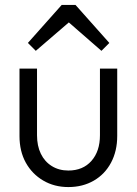

<svg xmlns="http://www.w3.org/2000/svg" viewBox="-20 -748 555 778"><path d="M257 10Q200 10 155 -16.5Q110 -43 84.5 -89Q59 -135 59 -197V-470H130V-200Q130 -157 145.5 -125Q161 -93 190 -75Q219 -57 257 -57Q316 -57 350.5 -96Q385 -135 385 -200V-470H455V-197Q455 -136 430 -89Q405 -42 360 -16Q315 10 257 10ZM125 -542 93 -574 230 -728H286L423 -574L391 -542L235 -678L282 -677Z"/></svg>

Font: Outfit Thin Light
Style: Regular
Weight: 300
Version: Version 1.100;gftools[0.9.27]